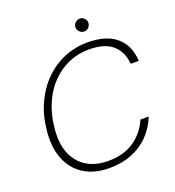

<svg xmlns="http://www.w3.org/2000/svg" viewBox="-153 -975 1006 1106"><g transform="rotate(-20 350.0 -422.0)"><path d="M330 12Q236 12 172.5 -29Q109 -70 80.5 -144Q52 -218 63 -316Q71 -403 104 -475.5Q137 -548 189.5 -601Q242 -654 310 -683Q378 -712 456 -712Q570 -712 631.5 -659.5Q693 -607 698 -511H648Q643 -584 595 -627.5Q547 -671 449 -671Q383 -671 325 -646Q267 -621 221.5 -574.5Q176 -528 147 -463Q118 -398 110 -318Q99 -227 124 -162.5Q149 -98 203.5 -63.5Q258 -29 336 -29Q433 -29 497 -73.5Q561 -118 591 -190H642Q616 -126 571.5 -81Q527 -36 466.5 -12Q406 12 330 12ZM461 -777Q445 -777 433 -789Q421 -801 421 -817Q421 -833 433 -844.5Q445 -856 461 -856Q477 -856 488.5 -844.5Q500 -833 500 -817Q500 -801 488.5 -789Q477 -777 461 -777Z"/></g></svg>

Font: DM Sans 17pt ExtraLight
Style: Italic
Weight: 250
Italic angle: -10°
Version: Version 4.004;gftools[0.9.30]